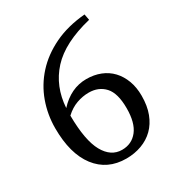

<svg xmlns="http://www.w3.org/2000/svg" viewBox="-163 -767 824 889"><g transform="rotate(-30 249.5 -322.5)"><path d="M258 -30Q310 -30 341 -69.5Q372 -109 372 -187Q372 -267 340 -302Q308 -337 255 -337Q223 -337 190.5 -325.5Q158 -314 129 -287Q130 -154 164.5 -92Q199 -30 258 -30ZM426 -628Q277 -592 207 -515.5Q137 -439 130 -327Q194 -397 277 -397Q318 -397 352 -383.5Q386 -370 410 -344.5Q434 -319 447.5 -283Q461 -247 461 -202Q461 -148 445.5 -107.5Q430 -67 402.5 -40Q375 -13 337 1Q299 15 255 15Q154 15 96.5 -60Q39 -135 39 -271Q39 -344 63 -410.5Q87 -477 135 -530Q183 -583 254.5 -617.5Q326 -652 420 -660Z"/></g></svg>

Font: SourceSerifPro
Style: Book
Weight: 400
Designer: Frank Grießhammer
Foundry: Adobe Systems Incorporated
Version: Version 1.014;PS Version 1.0;hotconv 1.0.73;makeotf.lib2.5.5